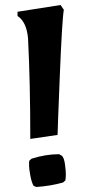

<svg xmlns="http://www.w3.org/2000/svg" viewBox="-20 -736 346 767"><path d="M210 -197 101 -181Q101 -406 92 -583Q86 -649 50 -672V-689L222 -716L235 -697Q228 -657 219 -435Q210 -213 210 -197ZM97 -94 106 -102Q162 -120 216 -120L227 -114Q236 -106 239.5 -80Q243 -54 243 -40Q243 -26 241 -15L232 -7Q183 7 125 11Q125 11 114 6Q106 -8 101 -35.5Q96 -63 96 -75.5Q96 -88 97 -94Z"/></svg>

Font: Asul
Style: Bold
Weight: 700
Designer: Mariela Monsalve
Foundry: Mariela Monsalve
Version: Version 1.002